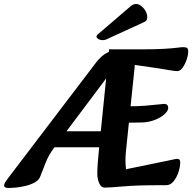

<svg xmlns="http://www.w3.org/2000/svg" viewBox="-45 -927 962 961"><path d="M-1 14Q-28 14 -24 -3Q-22 -13 -7 -32L435 -613Q462 -649 494 -664.5Q526 -680 581 -680L525 -586L227 -189Q197 -149 183 -111.5Q169 -74 157 -45Q150 -25 128.5 -13.5Q107 -2 81 4Q55 10 32 12Q9 14 -1 14ZM215 -190V-270H566V-190ZM479 12Q461 12 451.5 -10Q442 -32 442 -59Q442 -98 451 -186L501 -680H661Q731 -680 774 -682.5Q817 -685 840 -688Q863 -691 873 -691Q884 -691 890.5 -687.5Q897 -684 897 -669Q897 -651 889 -628Q881 -605 869 -588Q857 -571 842 -571Q832 -571 807.5 -575Q783 -579 754 -584L630 -602L585 -166Q583 -144 583 -122.5Q583 -101 586 -80L791 -122Q809 -126 823.5 -129Q838 -132 843 -132Q857 -132 857 -114Q857 -91 848 -64.5Q839 -38 823.5 -19Q808 0 786 0H751Q639 0 572 6Q505 12 479 12ZM542 -312 555 -395H603Q646 -395 683 -398Q720 -401 745.5 -404Q771 -407 777 -407Q787 -407 792 -401.5Q797 -396 797 -387Q797 -372 778 -355Q759 -338 729 -326.5Q699 -315 666 -314ZM447 -757Q438 -751 438 -744Q438 -737 447.5 -731.5Q457 -726 467 -726Q473 -726 478.5 -727Q484 -728 490 -731L671 -814Q683 -819 687.5 -824.5Q692 -830 692 -841Q692 -857 683.5 -872Q675 -887 662 -897Q649 -907 636 -907Q622 -907 609 -896Z"/></svg>

Font: Alkatra Medium
Style: Regular
Weight: 500
Designer: Suman Bhandary
Version: Version 1.100;gftools[0.9.22]